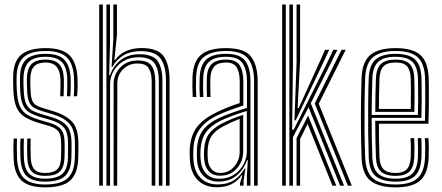

<svg xmlns="http://www.w3.org/2000/svg" viewBox="-20 -820 1954 848"><path d="M179 -43.2Q140 -43.2 121 -61.6Q102 -80 100.5 -125.2Q100 -148 99.8 -167.4Q99.5 -186.8 100.5 -208H115.5Q114.5 -186.5 114.8 -167.9Q115 -149.2 115.8 -125.8Q116.8 -88.2 131.6 -72.1Q146.5 -56 179 -56Q215 -56 231.6 -71Q248.2 -86 249.5 -122.2Q250.5 -144.5 250.4 -155.2Q250.2 -166 250.2 -186.2Q250.2 -224 237.6 -239.8Q225 -255.5 197.8 -263.5L150.2 -277.5Q113 -288.5 89.1 -303.5Q65.2 -318.5 53.1 -345.6Q41 -372.8 39 -420.5Q38.2 -440.8 38.1 -452Q38 -463.2 38 -477.2Q38 -548.8 73.5 -578.1Q109 -607.5 182.2 -607.5Q253.2 -607.5 285.5 -577.1Q317.8 -546.8 322.2 -477.2Q323 -465.5 322.8 -440.5Q322.5 -415.5 320.5 -394.8H305.8Q307.5 -416.8 307.6 -441.1Q307.8 -465.5 307 -476.8Q303.5 -538.8 274.8 -566.8Q246 -594.8 182.2 -594.8Q113.8 -594.8 83.5 -566.5Q53.2 -538.2 53.2 -475.8Q53 -463.8 53.1 -451.2Q53.2 -438.8 54.2 -420.8Q56.5 -375.2 67.9 -350.5Q79.2 -325.8 100.6 -313Q122 -300.2 154.8 -290.5L201.8 -276.5Q234.8 -266.8 250.1 -248Q265.5 -229.2 265.5 -186.2Q265.5 -164 265.6 -153.9Q265.8 -143.8 264.8 -121.5Q263.2 -81.2 244.1 -62.2Q225 -43.2 179 -43.2ZM179 -17.8Q124 -17.8 98.2 -42Q72.5 -66.2 70.2 -124.2Q69.5 -145 69.4 -166.6Q69.2 -188.2 70.5 -208H85.5Q84.5 -188.2 84.6 -167.1Q84.8 -146 85.5 -124.8Q87.2 -73 109.8 -51.9Q132.2 -30.8 179 -30.8Q230.5 -30.8 254.4 -51.4Q278.2 -72 280 -122Q280.8 -140 280.6 -153.9Q280.5 -167.8 280.5 -186.2Q280.5 -237 261.1 -257.9Q241.8 -278.8 205.5 -289.5L159 -303Q130.5 -311.5 111.2 -322.5Q92 -333.5 81.6 -356Q71.2 -378.5 69.2 -420.8Q68.5 -436.8 68.4 -450Q68.2 -463.2 68.2 -475.5Q68.5 -533 96 -557.6Q123.5 -582.2 182.2 -582.2Q239.5 -582.2 264.2 -556.2Q289 -530.2 292 -476Q292.8 -462.8 292.5 -438.5Q292.2 -414.2 290.5 -394.8H275.8Q277 -414 277.2 -439.9Q277.5 -465.8 277 -474.2Q274.5 -525.5 251.8 -547.4Q229 -569.2 182.2 -569.2Q130.2 -569.2 107.6 -547Q85 -524.8 83.8 -476.2Q83.2 -458.2 83.6 -447.6Q84 -437 84.8 -421Q86.2 -382.8 94.9 -362.9Q103.5 -343 120.4 -333.2Q137.2 -323.5 163 -316L209.2 -302.2Q252.5 -289.5 274.2 -265.4Q296 -241.2 296 -186.2Q296 -170.8 296 -156.1Q296 -141.5 295.2 -121.5Q293.2 -66.8 266.9 -42.2Q240.5 -17.8 179 -17.8ZM179 7.5Q107.8 7.5 75.1 -22.6Q42.5 -52.8 40 -123Q39.2 -144.8 39.2 -166Q39.2 -187.2 40.5 -208H55.5Q54.2 -188.5 54.4 -166.6Q54.5 -144.8 55.2 -123.5Q57.5 -59 86.9 -32.1Q116.2 -5.2 179 -5.2Q248.8 -5.2 278.6 -32.6Q308.5 -60 310.5 -121Q311.2 -143.2 311.1 -153.6Q311 -164 311 -186.2Q311 -246.8 286.2 -273.9Q261.5 -301 213 -315.2L167.2 -329Q145 -335.5 130.6 -343.8Q116.2 -352 108.8 -369.5Q101.2 -387 99.8 -421.2Q99.2 -439 98.8 -449.2Q98.2 -459.5 98.8 -475.2Q100.2 -516 118.8 -536.4Q137.2 -556.8 182.2 -556.8Q221 -556.8 240.4 -537.6Q259.8 -518.5 262 -474Q262.5 -464.5 262.2 -441Q262 -417.5 260.8 -394.8H245.8Q247 -417 247.2 -440.8Q247.5 -464.5 246.8 -473.5Q242.8 -544 182.2 -544Q148.2 -544 131.8 -527.9Q115.2 -511.8 114 -475Q113.5 -458.5 113.9 -447.9Q114.2 -437.2 115 -421.5Q116.2 -391.8 122.1 -376.9Q128 -362 139.9 -355Q151.8 -348 171.5 -342L216.8 -328.5Q268.8 -312.8 297.5 -283.4Q326.2 -254 326.2 -186.2Q326.2 -163.8 326.2 -153.4Q326.2 -143 325.5 -120.8Q323.5 -54.5 291 -23.5Q258.5 7.5 179 7.5Z M713 0V-464.8Q713 -527.2 689.6 -560.8Q666.2 -594.2 601 -594.2Q557.2 -594.2 525.8 -575.8Q494.2 -557.2 476.2 -524.5H472.8L480.5 -645.8V-800H496.5V-665.2L485 -554.8H488.2Q508.5 -582.8 538.6 -595.2Q568.8 -607.8 605 -607.8Q677.2 -607.8 703 -571.2Q728.8 -534.8 728.8 -467V0ZM418.2 0V-800H434.2V0ZM450 0V-800H465.8V-625.8L462.2 -488.2H466.2Q481 -531.2 514.8 -556Q548.5 -580.8 596.5 -580.5Q655.8 -580.2 676.5 -550.1Q697.2 -520 697.2 -464V0H681.5V-462.5Q681.5 -513 662.9 -540.1Q644.2 -567.2 592.2 -567.2Q553.5 -567.2 525.2 -550.1Q497 -533 481.6 -506Q466.2 -479 466.2 -449.2V0ZM481.8 0V-450Q481.8 -491 511.1 -521.9Q540.5 -552.8 588.8 -552.8Q633.8 -552.8 649.8 -528.8Q665.8 -504.8 665.8 -460.5V0H650V-459.8Q650 -497 637.2 -518.2Q624.5 -539.5 586.8 -539.5Q549 -539.5 523.6 -514.1Q498.2 -488.8 498.2 -451L497.5 0Z M1102.2 0V-460.8Q1102.2 -526.2 1076 -560.5Q1049.8 -594.8 978.2 -594.8Q916.5 -594.8 882.6 -570.1Q848.8 -545.5 846.2 -479.5Q844.2 -433.5 847 -391.5H831.2Q829.8 -416.2 829.6 -436.9Q829.5 -457.5 830.2 -480Q833 -548 867.9 -577.8Q902.8 -607.5 978.2 -607.5Q1060.8 -607.5 1089.4 -569.1Q1118 -530.8 1118 -460.8V0ZM1070.5 0V-44.8L1074.5 -112.5H1070.8Q1055.8 -69.5 1023.8 -43.8Q991.8 -18 944.2 -18Q904 -18 878.9 -42.9Q853.8 -67.8 850.2 -112.5Q848.8 -135.5 849.8 -159.2Q852.2 -211.8 875.4 -243.6Q898.5 -275.5 948.5 -299.2Q970.5 -309.8 1004.2 -321.8Q1038 -333.8 1070.8 -343.5V-460.8Q1070.8 -510.5 1052 -539.9Q1033.2 -569.2 978.2 -569.2Q928.5 -569.2 904.1 -548Q879.8 -526.8 877.5 -476.5Q877 -461.5 877 -438.2Q877 -415 878.5 -391.5H862.8Q861.2 -413.2 861.1 -436.8Q861 -460.2 861.8 -476.8Q864 -532.5 891.2 -557.4Q918.5 -582.2 978.2 -582.2Q1040.5 -582.2 1063.4 -550.9Q1086.2 -519.5 1086.2 -460.8V0ZM937.5 7Q886.2 7 854.8 -23.4Q823.2 -53.8 818.8 -110.5Q817 -135.2 818 -161.2Q821 -218.5 848.2 -256.5Q875.5 -294.5 936.2 -323.8Q958 -334.5 981.9 -344.2Q1005.8 -354 1038.8 -364.8V-460.8Q1038.8 -499 1026 -521.5Q1013.2 -544 978.2 -544Q943.5 -544 927.1 -527Q910.8 -510 909.2 -475.2Q908.8 -462 908.8 -439Q908.8 -416 909.8 -391.5H894Q893 -414 893 -437.2Q893 -460.5 893.5 -476Q895.2 -519.8 916.2 -538.2Q937.2 -556.8 978.2 -556.8Q1023.8 -556.8 1039.2 -530.5Q1054.8 -504.2 1054.8 -460.8V-354Q1023.2 -343.8 993.6 -332.8Q964 -321.8 942.2 -311.5Q889.5 -286.8 862.8 -250.6Q836 -214.5 834 -160.2Q833.5 -148.2 833.5 -136.2Q833.5 -124.2 834.5 -111.8Q838.5 -62 866.4 -33.8Q894.2 -5.5 941 -5.5Q985.2 -5.5 1013.8 -24.4Q1042.2 -43.2 1060.5 -76H1064L1055.8 -21.2V0H1040.2L1040 -10.2L1050.5 -45.8H1047.2Q1027 -18 1000.4 -5.5Q973.8 7 937.5 7ZM948.2 -30.5Q986.2 -30.5 1013.6 -48.5Q1041 -66.5 1055.6 -94.2Q1070.2 -122 1070.2 -151.8V-330Q1039.2 -320.5 1007.6 -309Q976 -297.5 954.2 -286.8Q911.2 -265.2 889.9 -236Q868.5 -206.8 865.5 -157.5Q864.2 -135.2 866.2 -113.5Q870 -74.8 891.1 -52.6Q912.2 -30.5 948.2 -30.5ZM951 -44Q920.2 -44 902.4 -63.5Q884.5 -83 881.8 -115.5Q880 -136.5 881.2 -155.8Q883.5 -202.2 903 -228.6Q922.5 -255 960 -274.2Q984 -286.5 1006.4 -295.6Q1028.8 -304.8 1054.2 -312.5V-150.8Q1054.2 -109.5 1026.8 -76.8Q999.2 -44 951 -44ZM952.5 -56.2Q990.2 -56.2 1014.4 -84.1Q1038.5 -112 1038.5 -149.5V-295Q1019.8 -288 1002.6 -280.1Q985.5 -272.2 966.5 -262.2Q930 -243 914.2 -218.9Q898.5 -194.8 897 -155Q896.2 -136 897.8 -116.8Q899.8 -90 914 -73.1Q928.2 -56.2 952.5 -56.2Z M1258 0V-800H1273.8V-533.8L1270.2 -247H1277.2L1418.5 -529.5L1452 -600H1470.2L1352.5 -364L1499.5 0H1482.2L1342.8 -346.2L1273.8 -214.2V0ZM1226.2 0V-800H1242.2V0ZM1280.5 -288.5 1289.8 -543.5V-800H1305.5V-553.8L1294.5 -342.8H1299.2L1393 -549.2L1415.5 -600H1434L1406.2 -540.2L1286 -288.5ZM1516.5 0 1370.2 -362.8 1488.5 -600H1506.8L1387.8 -361.8L1533.8 0ZM1289.8 0V-210L1340.8 -309.5L1465.2 0H1448.2L1338.5 -272.8L1305.5 -205.8V0Z M1727.8 7.5Q1653.5 7.5 1616.8 -21.5Q1580 -50.5 1577 -121.8Q1573.8 -210.2 1573.9 -304.5Q1574 -398.8 1577 -477Q1580.2 -549 1616.8 -578.2Q1653.2 -607.5 1727 -607.5Q1801.5 -607.5 1835.8 -577.9Q1870 -548.2 1873.2 -478.5Q1873.5 -471 1873.9 -448.5Q1874.2 -426 1874.2 -395.5Q1874.2 -365 1873.8 -332.8Q1873.2 -300.5 1872 -273.5H1653.5Q1653.5 -233.5 1654.1 -198.8Q1654.8 -164 1656 -126.8Q1657.5 -89 1674.1 -72.5Q1690.8 -56 1727.8 -56Q1759.2 -56 1775.6 -71.4Q1792 -86.8 1794 -126Q1795 -143.8 1794.8 -167.5Q1794.5 -191.2 1793.2 -209.8H1809.2Q1810.5 -188.2 1810.5 -164.4Q1810.5 -140.5 1809.8 -125.5Q1807.5 -81.5 1788.4 -62.4Q1769.2 -43.2 1727.8 -43.2Q1682.2 -43.2 1662.1 -62.8Q1642 -82.2 1640.2 -126.2Q1638.8 -167 1638.1 -208.2Q1637.5 -249.5 1637.2 -286.5H1856.8Q1858 -322.2 1858.2 -362.9Q1858.5 -403.5 1858.1 -435.5Q1857.8 -467.5 1857.2 -477.8Q1854.5 -540.5 1824.2 -567.6Q1794 -594.8 1727 -594.8Q1661 -594.8 1628.2 -568Q1595.5 -541.2 1592.8 -474.8Q1591 -428.8 1590.2 -368.2Q1589.5 -307.8 1590.1 -244.1Q1590.8 -180.5 1592.8 -124.8Q1595.2 -61.2 1626.2 -33.2Q1657.2 -5.2 1727.8 -5.2Q1793.2 -5.2 1823.8 -32.5Q1854.2 -59.8 1857.2 -123.8Q1858 -139.5 1858 -165Q1858 -190.5 1856.5 -209.8H1872.2Q1873.8 -190.5 1873.9 -164.8Q1874 -139 1873.2 -123Q1869.8 -53 1835.9 -22.8Q1802 7.5 1727.8 7.5ZM1727.8 -17.8Q1669.2 -17.8 1640 -41.5Q1610.8 -65.2 1608.5 -124.5Q1606.8 -173.5 1606.1 -235Q1605.5 -296.5 1606 -359.1Q1606.5 -421.8 1608.5 -473.8Q1611 -533.8 1639.8 -558Q1668.5 -582.2 1727 -582.2Q1785.8 -582.2 1812.4 -557.9Q1839 -533.5 1841.5 -477.5Q1841.8 -468 1842.2 -439.9Q1842.8 -411.8 1842.6 -374.2Q1842.5 -336.8 1841.2 -299.5H1621.5Q1621.5 -255.2 1622.2 -209.4Q1623 -163.5 1624.5 -125.5Q1626.5 -73.5 1651.2 -52.1Q1676 -30.8 1727.8 -30.8Q1776.8 -30.8 1800 -52.2Q1823.2 -73.8 1825.8 -124.8Q1826.5 -140.2 1826.4 -165.1Q1826.2 -190 1825 -209.8H1840.8Q1842.2 -189.5 1842.2 -164.9Q1842.2 -140.2 1841.5 -124.2Q1838.5 -67.2 1812.1 -42.5Q1785.8 -17.8 1727.8 -17.8ZM1621.5 -312.5H1825.8Q1826.8 -345.8 1826.8 -379.5Q1826.8 -413.2 1826.5 -439.5Q1826.2 -465.8 1825.8 -476.5Q1823.5 -526 1800.6 -547.6Q1777.8 -569.2 1727 -569.2Q1674.5 -569.2 1650.5 -547Q1626.5 -524.8 1624.5 -473Q1623 -436.2 1622.4 -394.2Q1621.8 -352.2 1621.5 -312.5ZM1637.5 -325.8Q1637.5 -353.8 1638.2 -394.8Q1639 -435.8 1640.2 -472.2Q1642 -517.8 1662.4 -537.2Q1682.8 -556.8 1727 -556.8Q1769.5 -556.8 1788.8 -538Q1808 -519.2 1809.8 -476Q1810.2 -465.5 1810.6 -441.4Q1811 -417.2 1810.9 -386.6Q1810.8 -356 1810 -325.8ZM1653.5 -338.8H1794.2Q1795.2 -383.8 1794.9 -423Q1794.5 -462.2 1794 -475Q1792.5 -510.2 1777.8 -527.1Q1763 -544 1727 -544Q1689.8 -544 1673.6 -526.8Q1657.5 -509.5 1656 -471.8Q1654.8 -436.5 1654.2 -404.1Q1653.8 -371.8 1653.5 -338.8Z"/></svg>

Font: Big Shoulders Inline Text
Style: Regular
Weight: 400
Designer: Patric King
Foundry: XO Type Co
Version: Version 1.000